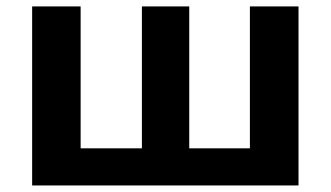

<svg xmlns="http://www.w3.org/2000/svg" viewBox="-20 -566 1009 586"><path d="M78.1 -546.4H226.1V-113.3H413.1V-546.4H557.6V-113.3H742.7V-546.4H891.1V0H78.1Z"/></svg>

Font: Viking Open Sans
Style: Bold
Weight: 700
Foundry: Ascender Corporation
Version: Version 2.001